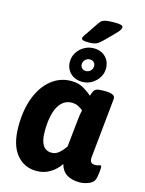

<svg xmlns="http://www.w3.org/2000/svg" viewBox="-134 -989 813 1078"><g transform="rotate(15 272.5 -450.5)"><path d="M281 -764Q258 -764 249.5 -767.5Q241 -771 241 -777Q241 -784 245.5 -790.5Q250 -797 257 -807L302 -874Q311 -887 318 -894.5Q325 -902 341.5 -906Q358 -910 393 -910Q422 -910 433 -906.5Q444 -903 444 -895Q444 -885 434.5 -873Q425 -861 411 -847L358 -794Q342 -778 327 -771Q312 -764 281 -764ZM305 -541Q262 -541 235.5 -567Q209 -593 209 -633Q209 -662 224 -686Q239 -710 264.5 -725Q290 -740 320 -740Q363 -740 389 -714Q415 -688 415 -647Q415 -619 400 -595Q385 -571 360 -556Q335 -541 305 -541ZM308 -605Q324 -605 335.5 -616Q347 -627 347 -643Q347 -657 338 -665.5Q329 -674 315 -674Q300 -674 288.5 -663Q277 -652 277 -636Q277 -623 286 -614Q295 -605 308 -605ZM186 9Q113 9 68.5 -46.5Q24 -102 24 -208Q24 -304 52 -376.5Q80 -449 130.5 -489.5Q181 -530 246 -530Q289 -530 320 -511Q351 -492 367 -477Q373 -495 378 -505Q383 -515 395 -519.5Q407 -524 432 -524H444Q504 -524 501 -494L466 -147Q464 -126 471.5 -117.5Q479 -109 495 -109Q506 -109 513.5 -112Q521 -115 524 -115Q532 -115 532 -103Q532 -99 531 -84.5Q530 -70 525 -44Q520 -16 491.5 -4Q463 8 437 8Q391 8 362 -10Q333 -28 322 -68Q301 -35 265.5 -13Q230 9 186 9ZM242 -112Q266 -112 285.5 -129.5Q305 -147 320 -170L334 -305Q337 -336 339.5 -353Q342 -370 346 -386Q333 -397 317 -405Q301 -413 280 -413Q230 -413 202 -363Q174 -313 174 -217Q174 -112 242 -112Z"/></g></svg>

Font: Asap
Style: Bold Italic
Weight: 700
Italic angle: -6°
Designer: Pablo Cosgaya
Foundry: Omnibus-Type
Version: Version 3.001; ttfautohint (v1.8.3)